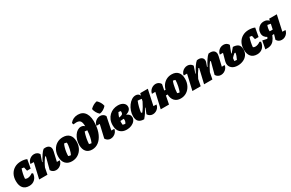

<svg xmlns="http://www.w3.org/2000/svg" viewBox="194 -2348 5934 3915"><g transform="rotate(-30 3161.0 -390.0)"><path d="M196 14Q102 14 53 -42.5Q4 -99 4 -208Q4 -298 40 -365Q76 -432 141 -469.5Q206 -507 292 -507Q330 -507 366 -500.5Q402 -494 430 -481L393 -279H308L288 -367Q263 -372 235 -375Q217 -324 204.5 -266Q192 -208 189 -157Q211 -142 242 -142Q269 -142 300 -153Q331 -164 360 -186L388 -172Q381 -87 328.5 -36.5Q276 14 196 14Z M432 0 515 -362Q490 -362 436 -363Q443 -407 468 -437.5Q493 -468 527.5 -484.5Q562 -501 598 -501Q633 -501 664 -485Q695 -469 714 -434L661 -277L670 -274Q709 -351 750 -411.5Q791 -472 824 -497Q844 -500 862 -500Q919 -500 950 -472.5Q981 -445 981 -395Q981 -374 975 -350L924 -129Q950 -130 963 -130.5Q976 -131 992 -129Q985 -86 960 -55Q935 -24 900.5 -7.5Q866 9 829 9Q795 9 764 -7.5Q733 -24 713 -58L787 -339Q780 -344 772 -347Q737 -301 708.5 -253.5Q680 -206 657 -152L627 0Z M1201 14Q1107 14 1053.5 -43.5Q1000 -101 1000 -204Q1000 -293 1036 -361.5Q1072 -430 1134.5 -468.5Q1197 -507 1278 -507Q1375 -507 1428 -451.5Q1481 -396 1481 -292Q1481 -203 1445 -134Q1409 -65 1345.5 -25.5Q1282 14 1201 14ZM1241 -106Q1252 -126 1262.5 -157.5Q1273 -189 1281.5 -226.5Q1290 -264 1294.5 -301.5Q1299 -339 1297 -369Q1284 -374 1269.5 -377.5Q1255 -381 1240 -382Q1225 -355 1211.5 -308Q1198 -261 1190.5 -210Q1183 -159 1184 -118Q1197 -112 1211 -109.5Q1225 -107 1241 -106Z M1677 13Q1588 13 1539.5 -42.5Q1491 -98 1491 -201Q1491 -262 1508 -317Q1525 -372 1554.5 -415Q1584 -458 1622.5 -482.5Q1661 -507 1703 -507Q1757 -507 1788 -471Q1788 -559 1761 -594.5Q1734 -630 1667 -630Q1638 -630 1599 -624L1587 -664Q1658 -751 1773 -751Q1890 -751 1946.5 -660Q2003 -569 1989 -400Q1980 -275 1938 -182Q1896 -89 1829 -38Q1762 13 1677 13ZM1673 -117Q1701 -110 1727 -106Q1751 -161 1764.5 -226.5Q1778 -292 1784 -379Q1758 -383 1725 -384Q1678 -247 1673 -117Z M2277 -129Q2270 -86 2245 -55Q2220 -24 2185 -7Q2150 10 2113 10Q2079 10 2048.5 -7Q2018 -24 1998 -58L2069 -364Q2028 -361 1990 -363Q1997 -406 2021.5 -437Q2046 -468 2081 -485Q2116 -502 2152 -502Q2187 -502 2217.5 -485.5Q2248 -469 2267 -434L2206 -129Q2241 -131 2277 -129ZM2245 -794Q2280 -763 2304.5 -721.5Q2329 -680 2336 -635Q2308 -601 2265 -575Q2222 -549 2176 -544Q2142 -571 2117 -614.5Q2092 -658 2084 -705Q2115 -737 2157 -762Q2199 -787 2245 -794Z M2491 14Q2397 14 2339.5 -41.5Q2282 -97 2282 -208Q2282 -279 2306 -334.5Q2330 -390 2370.5 -428.5Q2411 -467 2463.5 -487Q2516 -507 2573 -507Q2653 -507 2699.5 -471.5Q2746 -436 2746 -380Q2746 -294 2628 -256Q2669 -243 2691.5 -215Q2714 -187 2714 -149Q2714 -103 2683.5 -66Q2653 -29 2602.5 -7.5Q2552 14 2491 14ZM2573 -350Q2573 -361 2571 -376Q2557 -379 2544 -381Q2531 -383 2519 -383Q2489 -327 2475 -279Q2531 -285 2552 -301.5Q2573 -318 2573 -350ZM2461 -164Q2461 -138 2464 -117Q2489 -107 2522 -105Q2534 -121 2541 -141.5Q2548 -162 2548 -183Q2548 -195 2544 -209Q2542 -210 2540 -211Q2521 -209 2501.5 -207.5Q2482 -206 2463 -205Q2461 -186 2461 -164Z M2901 7Q2819 7 2776.5 -32.5Q2734 -72 2734 -159Q2734 -223 2755.5 -284.5Q2777 -346 2813.5 -395.5Q2850 -445 2895.5 -474.5Q2941 -504 2989 -504Q3060 -504 3084 -443L3097 -495H3276L3198 -131Q3234 -133 3269 -129Q3263 -86 3238 -55Q3213 -24 3178.5 -7.5Q3144 9 3108 9Q3074 9 3043 -7.5Q3012 -24 2992 -58L3042 -186L3033 -189Q3007 -139 2974.5 -89.5Q2942 -40 2901 7ZM2911 -141Q2923 -134 2935 -130Q2970 -175 2999.5 -223.5Q3029 -272 3054 -325L3067 -378Q3024 -387 2975 -388Q2928 -269 2911 -141Z M3294 0 3377 -364Q3336 -361 3297 -363Q3304 -406 3329 -437Q3354 -468 3389 -485Q3424 -502 3460 -502Q3495 -502 3525.5 -485.5Q3556 -469 3575 -434L3548 -296H3579Q3595 -360 3632 -407.5Q3669 -455 3722 -481Q3775 -507 3839 -507Q3934 -507 3985 -452Q4036 -397 4036 -294Q4036 -206 4000.5 -136Q3965 -66 3903.5 -26Q3842 14 3762 14Q3673 14 3621.5 -40Q3570 -94 3567 -192H3527L3489 0ZM3801 -106Q3810 -126 3819.5 -157.5Q3829 -189 3837 -226.5Q3845 -264 3849.5 -301.5Q3854 -339 3854 -369Q3841 -374 3828 -377.5Q3815 -381 3801 -382Q3789 -355 3777 -308Q3765 -261 3757.5 -210Q3750 -159 3749 -118Q3773 -107 3801 -106Z M4040 0 4123 -362Q4098 -362 4044 -363Q4051 -407 4076 -437.5Q4101 -468 4135.5 -484.5Q4170 -501 4206 -501Q4241 -501 4272 -485Q4303 -469 4322 -434L4269 -277L4278 -274Q4317 -351 4358 -411.5Q4399 -472 4432 -497Q4442 -499 4452 -500Q4462 -501 4471 -501Q4521 -501 4551.5 -475.5Q4582 -450 4582 -407Q4582 -397 4580.5 -386Q4579 -375 4574 -363L4544 -277L4554 -273Q4592 -351 4633 -411.5Q4674 -472 4707 -497Q4728 -500 4745 -500Q4803 -500 4834 -472.5Q4865 -445 4865 -395Q4865 -374 4859 -350L4807 -129Q4833 -130 4846 -130.5Q4859 -131 4875 -129Q4868 -86 4843 -55Q4818 -24 4783.5 -7.5Q4749 9 4712 9Q4678 9 4647 -7.5Q4616 -24 4596 -58L4671 -339Q4663 -344 4655 -347Q4620 -301 4592 -253.5Q4564 -206 4541 -155L4511 0H4315L4395 -339Q4388 -344 4380 -346Q4345 -299 4316.5 -251.5Q4288 -204 4265 -154L4235 0Z M5107 14Q5016 14 4966 -29.5Q4916 -73 4916 -139Q4916 -159 4919.5 -173.5Q4923 -188 4925 -199L4970 -363Q4932 -360 4895 -363Q4901 -403 4924 -434Q4947 -465 4981 -483Q5015 -501 5055 -501Q5135 -501 5172 -434L5108 -269L5117 -264Q5159 -318 5204 -367Q5284 -364 5325.5 -330Q5367 -296 5367 -218Q5367 -140 5329.5 -88.5Q5292 -37 5232.5 -11.5Q5173 14 5107 14ZM5086 -102Q5115 -96 5143 -96Q5183 -174 5192 -237Q5181 -241 5172 -243Q5150 -225 5130 -207Q5110 -189 5093 -168Q5086 -130 5086 -102Z M5562 14Q5468 14 5419 -42.5Q5370 -99 5370 -208Q5370 -298 5406 -365Q5442 -432 5507 -469.5Q5572 -507 5658 -507Q5696 -507 5732 -500.5Q5768 -494 5796 -481L5759 -279H5674L5654 -367Q5629 -372 5601 -375Q5583 -324 5570.5 -266Q5558 -208 5555 -157Q5577 -142 5608 -142Q5635 -142 5666 -153Q5697 -164 5726 -186L5754 -172Q5747 -87 5694.5 -36.5Q5642 14 5562 14Z M5753 8 5789 -181 5895 -158Q5906 -175 5916 -191Q5877 -210 5853.5 -244Q5830 -278 5830 -325Q5830 -374 5853 -414Q5876 -454 5916.5 -478Q5957 -502 6009 -502Q6079 -502 6124 -453L6133 -495H6313L6233 -130Q6267 -132 6306 -129Q6300 -90 6276.5 -58.5Q6253 -27 6219 -9Q6185 9 6145 9Q6066 9 6029 -58L6063 -175Q6041 -172 6021 -172Q5992 -100 5956.5 -58.5Q5921 -17 5871.5 -1.5Q5822 14 5753 8ZM6013 -268Q6047 -264 6085 -266L6111 -389Q6071 -399 6037 -403Q6010 -338 6013 -268Z"/></g></svg>

Font: Piazzolla Black
Style: Italic
Weight: 900
Italic angle: -11.3°
Designer: Juan Pablo del Peral
Foundry: Huerta Tipografica
Version: Version 1.330